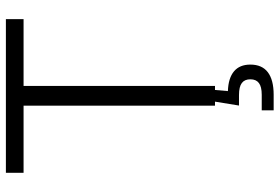

<svg xmlns="http://www.w3.org/2000/svg" viewBox="-172 -596 972 668"><g transform="rotate(-90 314.0 -262.0)"><path d="M46.9 -666V-727.5H581.5V-666H349.1V0H280.3V-666ZM264.2 204.1V162.6H318.4Q346.2 162.6 359.1 152.8Q372.1 143.1 372.1 123Q372.1 103 359.1 93.3Q346.2 83.5 317.4 83.5H280.8L297.4 -18.6H335V0L331.1 44.9Q376.5 46.4 399.9 66.2Q423.3 85.9 423.3 123Q423.3 163.6 396.7 183.8Q370.1 204.1 318.4 204.1Z"/></g></svg>

Font: Inter 18pt Light
Style: Regular
Weight: 300
Designer: Rasmus Andersson
Foundry: rsms
Version: Version 4.001;git-66647c0bb